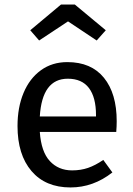

<svg xmlns="http://www.w3.org/2000/svg" viewBox="-20 -812 585 844"><path d="M491 -232H155Q161 -145 199 -104Q237 -63 297 -63Q335 -63 367 -74Q399 -85 434 -109L474 -54Q390 12 290 12Q180 12 118.5 -60Q57 -132 57 -258Q57 -340 83.5 -403.5Q110 -467 159.5 -503Q209 -539 276 -539Q381 -539 437 -470Q493 -401 493 -279Q493 -256 491 -232ZM402 -306Q402 -384 371 -425Q340 -466 278 -466Q165 -466 155 -300H402ZM113 -679 248 -792H309L445 -679L405 -634L279 -718L152 -634Z"/></svg>

Font: Wolseley Sans
Style: Regular
Weight: 400
Designer: Carrois Corporate & Edenspiekermann AG
Foundry: Carrois Corporate GbR & Edenspiekermann AG
Version: Version 4.202